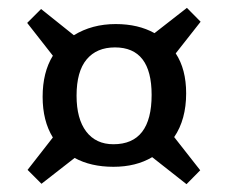

<svg xmlns="http://www.w3.org/2000/svg" viewBox="-20 -557 579 486"><path d="M452.1 -90.8 365.2 -159.2Q324.2 -134.8 267.1 -134.8Q210 -134.8 168.9 -157.2L85 -91.8L49.8 -127L113.8 -209Q87.9 -251 87.9 -312Q87.9 -374 113.8 -416L48.8 -499L84 -534.2L167 -467.8Q212.9 -496.1 272.9 -496.1Q330.1 -496.1 371.1 -473.1L453.1 -537.1L487.8 -502L424.8 -421.9Q451.2 -381.8 451.2 -320.8Q451.2 -254.4 420.9 -210L486.8 -126ZM267.1 -191.9Q363.8 -191.9 363.8 -316.9Q363.8 -437 271 -437Q224.6 -437 199.2 -406.5Q173.8 -376 173.8 -314.9Q173.8 -256.3 198.2 -224.1Q222.7 -191.9 267.1 -191.9Z"/></svg>

Font: Literata Book Medium
Style: Regular
Weight: 500
Designer: Latin by Veronika Burian and Jose Scaglione. Greek by Irene Vlachou. Cyrillic by Vera Evstafieva
Foundry: TypeTogether
Version: Version 2.003;PS 002.003;hotconv 1.0.88;makeotf.lib2.5.64775